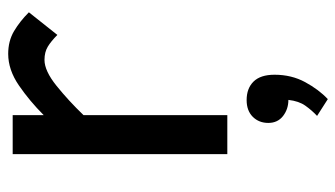

<svg xmlns="http://www.w3.org/2000/svg" viewBox="-204 -398 859 492"><g transform="rotate(-90 226.0 -152.5)"><path d="M76.5 0V-550H176.5V-470.5Q212.5 -506.5 252.5 -534Q292.5 -561.5 333.5 -561.5Q366.5 -561.5 391.8 -546.5Q417 -531.5 440 -508.5L382 -435.5Q366 -451.5 352 -460Q338 -468.5 318 -468.5Q290 -468.5 251.8 -437.8Q213.5 -407 176.5 -368.5V0ZM217.5 257.5 174.5 230Q188.5 217 200.5 200.2Q212.5 183.5 215.5 156.5Q192 156.5 174.2 142.8Q156.5 129 156.5 105Q156.5 81 172.2 65.2Q188 49.5 215 49.5Q245 49.5 262.5 67.2Q280 85 280 121Q280 164.5 261 199.5Q242 234.5 217.5 257.5Z"/></g></svg>

Font: Junction Medium
Style: Regular
Weight: 500
Designer: Caroline Hadilaksono
Foundry: Caroline Hadilaksono, Tyler Finck, The League of Moveable Type
Version: Version 2.000; ttfautohint (v1.8.3)